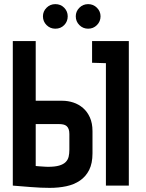

<svg xmlns="http://www.w3.org/2000/svg" viewBox="-20 -899 708 930"><path d="M248 -879Q223 -879 205.5 -861.5Q188 -844 188 -820Q188 -795 205.5 -777.5Q223 -760 248 -760Q274 -760 291 -777.5Q308 -795 308 -820Q308 -844 291 -861.5Q274 -879 248 -879ZM407 -879Q382 -879 364.5 -861.5Q347 -844 347 -820Q347 -795 364.5 -777.5Q382 -760 407 -760Q432 -760 449.5 -777.5Q467 -795 467 -820Q467 -844 449.5 -861.5Q432 -879 407 -879ZM426 -595 493 -593V0H604V-700H426ZM281 -411H153V-700H42V0Q42 0 54 1Q66 2 85.5 3.5Q105 5 129 7Q153 9 177 10Q201 11 221 11Q264 11 301.5 3Q339 -5 367.5 -24.5Q396 -44 412 -76Q428 -108 428 -156V-264Q428 -302 415.5 -330Q403 -358 382 -376Q361 -394 335 -402.5Q309 -411 281 -411ZM316 -174Q316 -155 312.5 -140Q309 -125 298 -114Q287 -103 266.5 -97Q246 -91 212 -91Q207 -91 199.5 -91.5Q192 -92 184 -92.5Q176 -93 169 -93.5Q162 -94 157.5 -94.5Q153 -95 153 -95V-298H266Q277 -298 286.5 -296Q296 -294 302.5 -288.5Q309 -283 312.5 -273.5Q316 -264 316 -250Z"/></svg>

Font: Advent Pro
Style: Regular
Weight: 400
Designer: VivaRado, Andreas Kalpakidis
Foundry: VivaRado, Andreas Kalpakidis
Version: Version 3.000